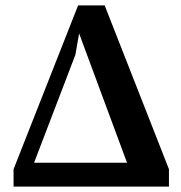

<svg xmlns="http://www.w3.org/2000/svg" viewBox="-20 -688 669 708"><path d="M30 0V-64L268 -668H366L603 -64V0H481L269 -572H273L258 -486L72 0ZM54 0V-88H538V0Z"/></svg>

Font: Source Serif 4 SemiBold
Style: Regular
Weight: 600
Designer: Frank Grießhammer
Foundry: Adobe Systems Incorporated
Version: Version 4.004;hotconv 1.0.116;makeotfexe 2.5.65601